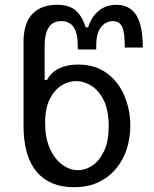

<svg xmlns="http://www.w3.org/2000/svg" viewBox="-20 -780 640 800"><path d="M287 0Q187 0 132.5 -64.5Q78 -129 78 -257V-604Q78 -683 114.5 -721.5Q151 -760 218 -760Q266 -760 293.5 -738Q321 -716 337 -666H347Q362 -712 392.5 -736Q423 -760 465 -760Q521 -760 548 -716.5Q575 -673 575 -582H500Q500 -644 489 -668Q478 -692 451 -692Q421 -692 401 -667Q381 -642 381 -591V-574H304V-590Q304 -693 235 -692Q166 -692 166 -588V-447H176Q193 -479 226.5 -495Q260 -511 304 -511Q377 -511 426 -474.5Q475 -438 499 -379.5Q523 -321 523 -257Q523 -209 509.5 -163.5Q496 -118 466.5 -81Q437 -44 393 -22Q349 0 287 0ZM433 -255Q433 -318 413.5 -359.5Q394 -401 362.5 -421.5Q331 -442 297 -442Q266 -442 236.5 -424Q207 -406 187.5 -367.5Q168 -329 168 -268Q168 -206 187.5 -162Q207 -118 238.5 -94.5Q270 -71 305 -71Q337 -71 366.5 -91.5Q396 -112 414.5 -152.5Q433 -193 433 -255Z"/></svg>

Font: PlemolJP35 Console
Style: Regular
Weight: 400
Version: v2.0.3; ttfautohint (v1.8.4.7-5d5b-dirty) -l 6 -r 45 -G 200 